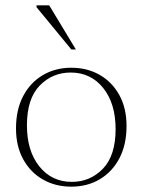

<svg xmlns="http://www.w3.org/2000/svg" viewBox="-20 -690 534 720"><path d="M247 10Q188 10 141 -16.8Q94 -43.5 67 -92.8Q40 -142 40 -208.5Q40 -278.5 66.8 -329.5Q93.5 -380.5 140.5 -408.2Q187.5 -436 247.5 -436Q307 -436 353.8 -409.2Q400.5 -382.5 427.5 -333.5Q454.5 -284.5 454.5 -217.5Q454.5 -147.5 427.8 -96.5Q401 -45.5 354.2 -17.8Q307.5 10 247 10ZM249.5 -8Q318 -8 365.8 -57.2Q413.5 -106.5 413.5 -206Q413.5 -302 367 -360Q320.5 -418 245 -418Q176.5 -418 128.8 -369Q81 -320 81 -220Q81 -124 127.5 -66Q174 -8 249.5 -8ZM264.5 -504.5H247.5L117 -663V-670H164.5Z"/></svg>

Font: Newsreader Text ExtraLight
Style: Regular
Weight: 275
Designer: Hugues Gentile
Foundry: Production Type
Version: Version 1.001